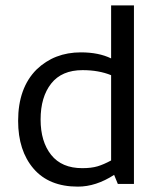

<svg xmlns="http://www.w3.org/2000/svg" viewBox="-20 -685 589 715"><path d="M47.5 -235Q47.5 -357.5 116.2 -426.2Q182.5 -490 281.2 -490Q347.5 -490 393.8 -467.5V-665H478.8V0H418.8L405 -33.8Q337.5 10 270 10Q162.5 10 105 -56.9Q47.5 -123.8 47.5 -235ZM393.8 -87.5V-405Q347.5 -423.8 287.5 -423.8Q210 -423.8 170.6 -373.8Q131.2 -323.8 131.2 -240Q131.2 -157.5 170.6 -108.1Q210 -58.8 286.2 -58.8Q320 -58.8 343.1 -65.6Q366.2 -72.5 393.8 -87.5Z"/></svg>

Font: Cambay
Style: Regular
Weight: 400
Designer: Pooja Saxena
Foundry: Pooja Saxena
Version: Version 1.181;PS 001.181;hotconv 1.0.70;makeotf.lib2.5.58329